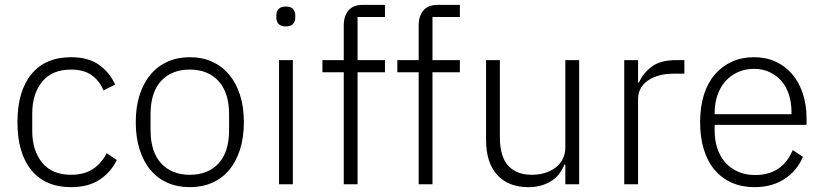

<svg xmlns="http://www.w3.org/2000/svg" viewBox="-20 -760 3399 792"><path d="M273 12Q167 12 109.5 -58Q52 -128 52 -256Q52 -384 109.5 -454Q167 -524 273 -524Q344 -524 388 -493Q432 -462 455 -411L407 -387Q389 -429 356.5 -451Q324 -473 273 -473Q195 -473 154 -423Q113 -373 113 -292V-220Q113 -139 154 -89Q195 -39 273 -39Q326 -39 362 -62Q398 -85 420 -128L462 -100Q437 -49 390.5 -18.5Q344 12 273 12Z M763 12Q712 12 671 -6Q630 -24 601 -58.5Q572 -93 556 -143Q540 -193 540 -256Q540 -319 556 -368.5Q572 -418 601 -452.5Q630 -487 671 -505.5Q712 -524 763 -524Q814 -524 855 -505.5Q896 -487 925 -452.5Q954 -418 970 -368.5Q986 -319 986 -256Q986 -193 970 -143Q954 -93 925 -58.5Q896 -24 855 -6Q814 12 763 12ZM763 -39Q838 -39 881.5 -86Q925 -133 925 -224V-288Q925 -378 881.5 -425.5Q838 -473 763 -473Q688 -473 644.5 -426Q601 -379 601 -288V-224Q601 -134 644.5 -86.5Q688 -39 763 -39Z M1159 -651Q1139 -651 1129.5 -661Q1120 -671 1120 -687V-697Q1120 -713 1129.5 -723Q1139 -733 1159 -733Q1179 -733 1188.5 -723Q1198 -713 1198 -697V-687Q1198 -671 1188.5 -661Q1179 -651 1159 -651ZM1131 -512H1188V0H1131Z M1398 -462H1310V-512H1398V-655Q1398 -694 1417.5 -717Q1437 -740 1478 -740H1568V-690H1455V-512H1568V-462H1455V0H1398Z M1707 -462H1619V-512H1707V-655Q1707 -694 1726.5 -717Q1746 -740 1787 -740H1877V-690H1764V-512H1877V-462H1764V0H1707Z M2312 -81H2308Q2301 -63 2289 -46Q2277 -29 2259 -16.5Q2241 -4 2216.5 4Q2192 12 2159 12Q2077 12 2031 -38.5Q1985 -89 1985 -183V-512H2042V-194Q2042 -115 2076 -77Q2110 -39 2174 -39Q2201 -39 2225.5 -46Q2250 -53 2269.5 -67Q2289 -81 2300.5 -102.5Q2312 -124 2312 -153V-512H2369V0H2312Z M2555 0V-512H2612V-420H2616Q2631 -456 2667 -484Q2703 -512 2769 -512H2803V-456H2758Q2694 -456 2653 -428Q2612 -400 2612 -350V0Z M3092 12Q3041 12 2999.5 -6Q2958 -24 2928.5 -58.5Q2899 -93 2883.5 -143Q2868 -193 2868 -256Q2868 -319 2883.5 -368.5Q2899 -418 2928.5 -452.5Q2958 -487 2999 -505.5Q3040 -524 3091 -524Q3140 -524 3180 -505.5Q3220 -487 3248 -454Q3276 -421 3291.5 -374.5Q3307 -328 3307 -272V-245H2928V-220Q2928 -180 2939.5 -146.5Q2951 -113 2972.5 -89Q2994 -65 3025 -51.5Q3056 -38 3095 -38Q3207 -38 3250 -141L3292 -113Q3268 -56 3216.5 -22Q3165 12 3092 12ZM3091 -476Q3054 -476 3024 -462.5Q2994 -449 2972.5 -425Q2951 -401 2939.5 -367.5Q2928 -334 2928 -294V-289H3245V-297Q3245 -337 3234 -370.5Q3223 -404 3202.5 -427Q3182 -450 3153.5 -463Q3125 -476 3091 -476Z"/></svg>

Font: IBM Plex Sans Arabic Light
Style: Regular
Weight: 300
Designer: Mike Abbink, Paul van der Laan, Pieter van Rosmalen, Wael Morcos, Khajak Apelian
Foundry: Bold Monday
Version: Version 1.2